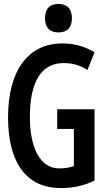

<svg xmlns="http://www.w3.org/2000/svg" viewBox="-20 -947 540 977"><path d="M277 -782C322 -782 346 -807 346 -854C346 -903 321 -927 277 -927C234 -927 209 -903 209 -854C209 -806 234 -782 277 -782ZM291 10C351 10 404 -1 461 -28V-391H271V-291H356V-102C334 -94 310 -90 282 -90C179 -90 132 -204 132 -352C132 -529 189 -626 303 -626C348 -626 382 -617 425 -591L461 -681C416 -709 360 -726 297 -726C117 -726 21 -579 21 -351C21 -133 103 10 291 10Z"/></svg>

Font: Noto Sans Mono ExtraCondensed SemiBold
Style: Regular
Weight: 600
Width: 2
Designer: Monotype Design Team
Foundry: Monotype Imaging Inc.
Version: Version 2.014